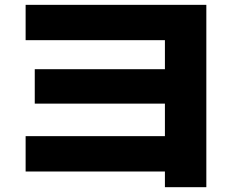

<svg xmlns="http://www.w3.org/2000/svg" viewBox="-20 -736 978 801"><path d="M668 -20.5H86.9V-168H668V-303.7H125V-447.3H668V-568.4H86.9V-715.8H840.8V44.9H668Z"/></svg>

Font: Pretendard JP Black
Style: Regular
Weight: 900
Designer: Base glyphs from Inter by Rasmus Andersson; Hangeul glyphs from Noto Sans CJK(Source Han Sans) by Jang Soo-young and Kan
Foundry: Kil Hyung-jin
Version: Version 1.309